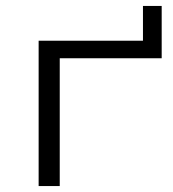

<svg xmlns="http://www.w3.org/2000/svg" viewBox="-20 -626 581 646"><path d="M110 0V-489H461V-606H524V-430H181V0Z"/></svg>

Font: Nunito Sans 10pt Expanded Light
Style: Regular
Weight: 300
Width: 7
Designer: Vernon Adams
Foundry: Vernon Adams
Version: Version 3.101;gftools[0.9.27]